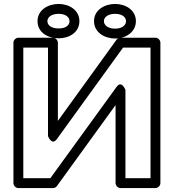

<svg xmlns="http://www.w3.org/2000/svg" viewBox="-20 -927 883 972"><path d="M603 -686H742V-25H615V-472C615 -472 596 -523 570 -487L235 -25H98V-686H223V-238C223 -238 242 -187 268 -223ZM590 -736C583 -736 575 -733 570 -726L273 -315V-711C273 -722 263 -736 248 -736H73C62 -736 48 -726 48 -711V0C48 11 58 25 73 25H248C255 25 263 22 268 15L565 -395V0C565 11 575 25 590 25H767C778 25 792 15 792 0V-711C792 -722 782 -736 767 -736ZM277 -783C237 -783 220 -801 220 -820C220 -838 238 -857 277 -857C315 -857 332 -838 332 -820C332 -801 316 -783 277 -783ZM277 -733C330 -733 382 -763 382 -820C382 -876 330 -907 277 -907C224 -907 170 -877 170 -820C170 -762 223 -733 277 -733ZM563 -782C524 -782 506 -801 506 -820C506 -838 524 -857 563 -857C601 -857 618 -838 618 -820C618 -801 601 -782 563 -782ZM563 -732C616 -732 668 -764 668 -820C668 -876 616 -907 563 -907C510 -907 456 -877 456 -820C456 -763 509 -732 563 -732Z"/></svg>

Font: Asimov
Style: XWidOu
Weight: 500
Designer: Google
Version: Version 2.000980; 2014